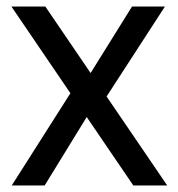

<svg xmlns="http://www.w3.org/2000/svg" viewBox="-20 -569 545 589"><path d="M493 0H389L246 -210L117 0H16L196 -283L15 -549H119L258 -345L385 -549H486L307 -273Z"/></svg>

Font: Ulagadi Sans
Style: Regular
Weight: 400
Designer: Ninad Kale (Devanagari), Jonny Pinhorn (Latin)
Foundry: Indian Type Foundry
Version: Version 3.01;March 29, 2020;FontCreator 12.0.0.2522 64-bit; 